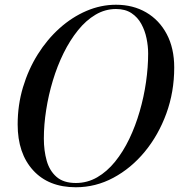

<svg xmlns="http://www.w3.org/2000/svg" viewBox="-20 -780 755 810"><path d="M300 10Q185 10 119.8 -61.5Q54.5 -133 54.5 -255Q54.5 -337 77 -412Q99.5 -487 139.2 -550.5Q179 -614 231.5 -661Q284 -708 344.8 -734Q405.5 -760 469.5 -760Q541 -760 596.5 -727.8Q652 -695.5 683.5 -636Q715 -576.5 715 -495Q715 -392.5 681.8 -301.2Q648.5 -210 590.8 -140Q533 -70 458.2 -30Q383.5 10 300 10ZM300 -8Q348.5 -8 390 -32Q431.5 -56 465.5 -98Q499.5 -140 525.5 -194.2Q551.5 -248.5 569.2 -309.8Q587 -371 596 -433.8Q605 -496.5 605 -554.5Q605 -585.5 598.2 -618.2Q591.5 -651 576.2 -679Q561 -707 534.8 -724.5Q508.5 -742 469.5 -742Q423.5 -742 383 -718Q342.5 -694 308.8 -652Q275 -610 248.2 -555.8Q221.5 -501.5 203 -440.2Q184.5 -379 174.8 -316.2Q165 -253.5 165 -195.5Q165 -144.5 177 -102Q189 -59.5 218.5 -33.8Q248 -8 300 -8Z"/></svg>

Font: Bodoni Moda
Style: Italic
Weight: 400
Italic angle: -13°
Designer: Owen Earl
Foundry: indestructible type
Version: Version 2.005